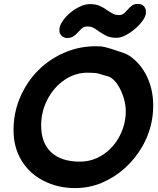

<svg xmlns="http://www.w3.org/2000/svg" viewBox="-20 -961 809 980"><path d="M364 -1Q435 -1 499.5 -28Q564 -55 617.5 -103Q671 -151 708 -216Q762 -313 762 -421Q762 -504 730 -570.5Q698 -637 641 -676Q627 -685 607 -692Q587 -699 568 -705L543 -713Q526 -718 516 -720.5Q506 -723 495.5 -724Q485 -725 468 -725Q393 -725 324 -698.5Q255 -672 199 -624Q143 -576 106 -511Q49 -412 49 -297Q49 -209 90 -141.5Q131 -74 203 -38Q274 -1 364 -1ZM387 -136Q293 -136 241.5 -183.5Q190 -231 190 -322Q190 -391 222 -453Q254 -515 309 -553Q364 -590 427 -590Q445 -590 471 -588Q480 -586 488 -584Q496 -581 503 -579Q535 -572 547 -564Q568 -550 585 -521.5Q602 -493 612 -459Q622 -425 622 -394Q622 -328 591.5 -268.5Q561 -209 508 -173Q454 -136 387 -136ZM323 -767Q342 -767 354 -775Q366 -783 380 -798Q393 -813 402.5 -819.5Q412 -826 427 -826Q442 -826 454 -820.5Q466 -815 483 -802Q506 -786 525.5 -777Q545 -768 575 -768Q596 -768 621 -781Q646 -794 669.5 -814Q693 -834 708.5 -856Q724 -878 725 -896Q726 -916 715 -928.5Q704 -941 685 -941Q666 -941 655 -933.5Q644 -926 630 -910Q618 -896 609 -890Q600 -884 586 -884Q571 -884 559.5 -889.5Q548 -895 530 -907Q508 -923 488 -931.5Q468 -940 439 -940Q415 -940 388 -927.5Q361 -915 337 -894.5Q313 -874 298 -851Q283 -828 283 -807Q283 -789 295 -778Q307 -767 323 -767Z"/></svg>

Font: Balsamiq Sans
Style: Bold Italic
Weight: 700
Italic angle: -12°
Designer: Michael Angeles
Foundry: Balsamiq SRL
Version: Version 1.020; ttfautohint (v1.8.4.7-5d5b);gftools[0.9.26]